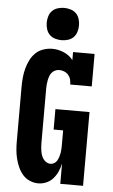

<svg xmlns="http://www.w3.org/2000/svg" viewBox="-64 -1017 627 1066"><g transform="rotate(5 250.0 -483.5)"><path d="M191 8Q166 8 143 -2Q120 -12 104 -30.5Q88 -49 78 -71.5Q68 -94 62 -118Q56 -142 54 -166Q52 -190 52 -215V-520Q52 -545 54.5 -570.5Q57 -596 63.5 -620.5Q70 -645 81.5 -668Q93 -691 111 -708.5Q129 -726 154 -734.5Q179 -743 204 -743Q237 -743 268.5 -729.5Q300 -716 320 -690V-735H440V-554H320Q320 -568 316.5 -582Q313 -596 303.5 -607Q294 -618 280.5 -623.5Q267 -629 253 -629Q241 -629 230 -624Q219 -619 211.5 -610Q204 -601 200 -590Q196 -579 193.5 -567Q191 -555 190 -543.5Q189 -532 189 -520V-215Q189 -203 190 -192Q191 -181 193 -169.5Q195 -158 199 -147Q203 -136 210 -127Q217 -118 227 -112Q237 -106 249 -106Q260 -106 270 -112Q280 -118 285.5 -128Q291 -138 294.5 -148.5Q298 -159 300 -170Q302 -181 302.5 -192.5Q303 -204 303 -215V-297H250V-411H440V0H313V-113Q308 -90 298.5 -68.5Q289 -47 273.5 -29Q258 -11 236 -1.5Q214 8 191 8ZM250 -795Q232 -795 214 -800.5Q196 -806 183.5 -818.5Q171 -831 165.5 -849Q160 -867 160 -885Q160 -903 165.5 -921Q171 -939 183.5 -951.5Q196 -964 214 -969.5Q232 -975 250 -975Q268 -975 286 -969.5Q304 -964 316.5 -951.5Q329 -939 334.5 -921Q340 -903 340 -885Q340 -867 334.5 -849Q329 -831 316.5 -818.5Q304 -806 286 -800.5Q268 -795 250 -795Z"/></g></svg>

Font: Iosevka Slab Heavy
Style: Regular
Weight: 900
Monospace: yes
Designer: Belleve Invis
Foundry: Belleve Invis
Version: Version 11.1.0; ttfautohint (v1.8.3)